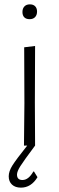

<svg xmlns="http://www.w3.org/2000/svg" viewBox="-20 -668 273 881"><path d="M92 -195 91 -451 141 -457 140 -198 141 0H90ZM150 -615Q150 -599 141 -589.5Q132 -580 116 -580Q100 -580 91.5 -588.5Q83 -597 83 -613Q83 -629 92 -638.5Q101 -648 117 -648Q133 -648 141.5 -639Q150 -630 150 -615ZM58 133Q58 158 83 158Q111 158 133 119H136L152 145Q123 193 76 193Q50 193 35 179Q20 165 20 141Q20 118 37 91Q54 64 105 0H141Q88 71 73 95Q58 119 58 133Z"/></svg>

Font: Luna Sans Light
Style: Regular
Weight: 300
Designer: Juan Pablo del Peral
Foundry: Huerta Tipografica
Version: Version 2.001; ttfautohint (v1.5)